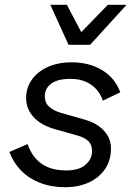

<svg xmlns="http://www.w3.org/2000/svg" viewBox="-20 -770 552 801"><path d="M252 11Q194 11 147.5 -7Q101 -25 68.5 -58Q36 -91 19 -136L95 -169Q114 -114 154 -86.5Q194 -59 256 -59Q309 -59 336.5 -82.5Q364 -106 364 -140Q364 -166 349 -181Q334 -196 302 -205L213 -230Q151 -247 120 -281.5Q89 -316 89 -361Q89 -403 112 -436.5Q135 -470 178 -490Q221 -510 280 -510Q351 -510 405 -478Q459 -446 482 -385L409 -350Q400 -378 381 -398.5Q362 -419 335.5 -430Q309 -441 275 -441Q220 -441 193.5 -421Q167 -401 167 -368Q167 -340 186.5 -323.5Q206 -307 235 -299L333 -271Q384 -257 413.5 -225Q443 -193 443 -151Q443 -101 418 -64.5Q393 -28 350 -8.5Q307 11 252 11ZM266 -583 190 -750H259L319 -636L430 -750H508L356 -583Z"/></svg>

Font: Work Sans
Style: Italic
Weight: 400
Italic angle: -13°
Designer: Wei Huang
Foundry: Wei Huang
Version: Version 2.012